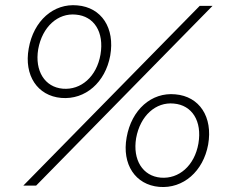

<svg xmlns="http://www.w3.org/2000/svg" viewBox="-20 -724 892 749"><path d="M71 0H121L809 -701H759ZM601 5C695 13 773 -56 792 -160C811 -268 758 -348 664 -356C571 -365 493 -296 474 -188C455 -83 508 -3 601 5ZM607 -31C537 -37 497 -100 511 -185C527 -273 588 -327 658 -320C729 -314 769 -252 754 -164C739 -78 678 -25 607 -31ZM219 -342C313 -334 391 -403 410 -507C429 -615 376 -695 282 -703C189 -712 111 -643 92 -535C73 -430 126 -350 219 -342ZM225 -378C155 -384 115 -447 129 -532C145 -620 206 -674 276 -667C347 -661 387 -599 372 -511C357 -425 296 -372 225 -378Z"/></svg>

Font: Fixel Display 20240404 ExLight
Style: Italic
Weight: 200
Italic angle: -10°
Designer: AlfaBravo + MacPaw
Foundry: Kyrylo Tkachov, Marchela Mozhyna, Serhii Makarenko, Maria Weinstein, Zakhar Kryvoshyya
Version: Version 1.211;Glyphs 3.2 (3225)